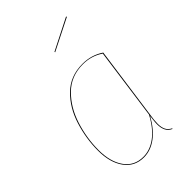

<svg xmlns="http://www.w3.org/2000/svg" viewBox="-224 -838 938 938"><g transform="rotate(-45 245.0 -369.0)"><path d="M420 -494 368 -120Q362 -86 362 -59Q362 -35 370 -19Q378 -3 397 6L395 9Q375 0 366.5 -17.5Q358 -35 358 -60Q358 -72 360 -89Q362 -106 363 -113Q329 -52 287 -21.5Q245 9 199 9Q135 9 99 -41Q63 -91 63 -173Q63 -256 88.5 -337.5Q114 -419 169.5 -473Q225 -527 309 -527Q371 -527 420 -494ZM67 -173Q67 -93 101.5 -44Q136 5 199 5Q245 5 287.5 -26.5Q330 -58 364 -122L415 -492Q368 -524 309 -524Q227 -524 172.5 -470Q118 -416 92.5 -335.5Q67 -255 67 -173ZM418 -743 255 -661 254 -665 416 -747Z"/></g></svg>

Font: Fira Sans Condensed Four
Style: Italic
Weight: 100
Width: 3
Italic angle: -8°
Designer: bBox Type GmbH & Carrois Corporate GbR & Edenspiekermann AG
Foundry: bBox Type GmbH & Carrois Corporate GbR & Edenspiekermann AG
Version: Version 4.301